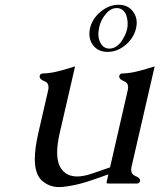

<svg xmlns="http://www.w3.org/2000/svg" viewBox="-20 -759 660 794"><path d="M500 -701.2Q487.3 -725.6 462.4 -725.6Q438 -725.6 418.5 -702.1Q397.9 -679.2 390.6 -647.9Q390.1 -645 389.6 -642.1Q387.2 -629.4 386.7 -618.7Q386.7 -598.6 395 -582.5Q407.7 -558.1 432.6 -558.1Q457 -558.1 477.5 -581.5Q499 -610.4 505.4 -637.7Q507.8 -647.9 507.8 -657.7Q507.8 -659.2 507.8 -661.1Q507.8 -662.1 507.8 -663.6Q507.8 -682.6 500 -701.2ZM530.8 -710.4Q545.4 -690.4 545.4 -665Q545.4 -653.8 542.5 -641.6Q533.2 -601.6 499 -572.8Q464.8 -544.4 424.8 -544.4Q385.3 -544.4 364.3 -572.8Q349.6 -592.8 349.6 -618.2Q349.6 -629.4 352.1 -641.6Q361.3 -681.6 396 -710.4Q430.7 -739.3 470.2 -739.3Q509.8 -739.3 530.8 -710.4ZM524.4 -71.3Q522.5 -63.5 522.5 -57.6Q522.5 -38.1 539.6 -31.2Q559.1 -23.4 559.1 -13.7Q559.1 -13.7 559.1 -13.2Q559.1 -11.7 559.1 -10.3Q556.6 0 546.4 0H427.7Q420.9 0 420.9 -4.4Q420.9 -5.4 420.9 -6.3L428.2 -38.1Q398.9 -27.3 376.5 -19.5Q354 -11.7 335 -5.9Q286.1 9.3 236.8 14.2Q230 14.6 223.6 14.6Q183.1 14.6 152.8 -12.7Q124 -39.1 124 -101.6Q124 -145.5 138.2 -207.5L178.7 -383.8Q180.7 -391.1 180.7 -397.5Q180.7 -417 163.6 -423.3Q144 -431.2 144 -441.4Q144 -441.4 144 -441.9Q144 -443.4 144 -444.8Q146.5 -455.1 156.7 -455.1Q189 -456.1 222.7 -464.8Q255.9 -473.6 290.5 -484.4L226.6 -207.5Q216.3 -162.6 216.3 -128.9Q216.3 -82 236.3 -57.1Q258.3 -29.3 299.3 -29.3Q322.8 -29.3 352.5 -38.6Q363.8 -42 381.8 -48.3Q399.9 -54.7 412.6 -59.1Q415 -60.1 421.4 -62Q427.7 -64 435.1 -66.9L507.8 -383.8Q509.8 -391.1 509.8 -397.5Q509.8 -417 492.7 -423.3Q473.1 -431.2 473.1 -441.4Q473.1 -441.4 473.1 -441.9Q473.1 -443.4 473.1 -444.8Q475.6 -455.1 485.8 -455.1Q518.1 -456.1 551.8 -464.8Q585 -473.6 619.6 -484.4Z"/></svg>

Font: Caudex
Style: Italic
Weight: 400
Italic angle: -13°
Version: Version 1.04